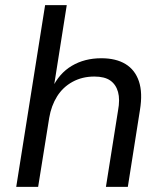

<svg xmlns="http://www.w3.org/2000/svg" viewBox="-20 -725 635 745"><path d="M43 0 155 -705H239L188 -382H182Q209 -440 258.5 -469.5Q308 -499 373 -499Q430 -499 467 -476.5Q504 -454 519 -409.5Q534 -365 523 -298L476 0H391L438 -296Q446 -339 438 -368Q430 -397 408 -412.5Q386 -428 346 -428Q299 -428 261.5 -407.5Q224 -387 201.5 -351Q179 -315 171 -268L128 0Z"/></svg>

Font: Nunito Sans 10pt
Style: Italic
Weight: 400
Italic angle: -9°
Designer: Vernon Adams
Foundry: Vernon Adams
Version: Version 3.101;gftools[0.9.27]